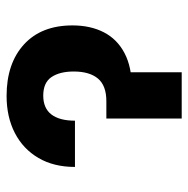

<svg xmlns="http://www.w3.org/2000/svg" viewBox="-14 -580 593 606"><g transform="rotate(-90 283.0 -276.5)"><path d="M59.6 -336.9Q59.6 -403.8 87.9 -452.1Q116.2 -500.5 166.7 -526.6Q217.3 -552.7 283.7 -552.7Q386.2 -552.7 446.3 -497.8Q506.3 -442.9 506.3 -344.7Q506.3 -288.1 484.6 -245.8Q462.9 -203.6 418.7 -180.4Q374.5 -157.2 307.6 -157.2H235.8V-237.8H267.1Q316.4 -237.8 338.6 -264.4Q360.8 -291 360.8 -340.8Q360.8 -384.8 343.3 -410.9Q325.7 -437 284.7 -437Q245.1 -437 225.3 -411.4Q205.6 -385.7 205.6 -336.9ZM212.4 -237.8H358.4V0H212.4Z"/></g></svg>

Font: Inter 20pt
Style: Bold
Weight: 700
Version: Version 4.001;git-66647c0bb